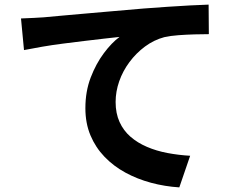

<svg xmlns="http://www.w3.org/2000/svg" viewBox="-20 -768 1040 832"><path d="M71 -688Q101 -689 128 -690.5Q155 -692 170 -693Q201 -696 246 -700Q291 -704 347.5 -709Q404 -714 468 -719.5Q532 -725 601 -731Q653 -735 705 -738.5Q757 -742 803.5 -744.5Q850 -747 884 -748L885 -620Q858 -620 823 -619Q788 -618 753.5 -615.5Q719 -613 692 -607Q647 -595 608.5 -566.5Q570 -538 541 -499Q512 -460 496.5 -415.5Q481 -371 481 -326Q481 -277 498 -239.5Q515 -202 545.5 -175.5Q576 -149 617 -131.5Q658 -114 705.5 -105Q753 -96 804 -93L757 44Q694 40 634.5 24Q575 8 523.5 -20Q472 -48 433 -88.5Q394 -129 372 -181.5Q350 -234 350 -299Q350 -372 373 -432Q396 -492 430 -537.5Q464 -583 498 -608Q470 -605 430.5 -600.5Q391 -596 345.5 -590.5Q300 -585 253 -579Q206 -573 162.5 -565.5Q119 -558 84 -551Z"/></svg>

Font: Noto Sans JP Thin
Style: Bold
Weight: 700
Version: Version 2.004-H2;hotconv 1.0.118;makeotfexe 2.5.65603